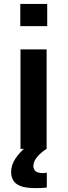

<svg xmlns="http://www.w3.org/2000/svg" viewBox="-20 -763 346 984"><path d="M84 -629V-743H222V-629ZM85 0V-510H219V0ZM161 201Q111 201 84 190Q57 179 47 160Q37 141 37 120Q37 83 58.5 50.5Q80 18 114 -10L219 0Q195 14 173 38.5Q151 63 151 88Q151 103 161.5 113.5Q172 124 201 124Q204 124 209 123.5Q214 123 220 122V198Q207 200 191 200.5Q175 201 161 201Z"/></svg>

Font: Saira Expanded SemiBold
Style: Regular
Weight: 600
Width: 7
Designer: Hector Gatti with collaboration of the Omnibus-Type team
Foundry: Omnibus-Type
Version: Version 1.100; ttfautohint (v1.8.3)